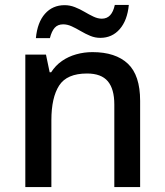

<svg xmlns="http://www.w3.org/2000/svg" viewBox="-20 -761 670 781"><path d="M356 -549Q450 -549 500 -502Q550 -455 550 -351V0H445V-336Q445 -399 418.5 -430.5Q392 -462 334 -462Q252 -462 220.5 -413Q189 -364 189 -272V0H83V-539H167L182 -467H188Q206 -495 232 -513Q258 -531 290 -540Q322 -549 356 -549ZM126 -606Q132 -670 163 -705Q194 -740 243 -740Q264 -740 284.5 -732Q305 -724 323.5 -713Q342 -702 360 -693.5Q378 -685 394 -685Q415 -685 428 -699Q441 -713 447 -741H504Q498 -678 467 -642.5Q436 -607 388 -607Q367 -607 347.5 -615Q328 -623 308.5 -634.5Q289 -646 271.5 -654Q254 -662 237 -662Q215 -662 202.5 -648Q190 -634 183 -606Z"/></svg>

Font: Noto Sans Cham Medium
Style: Regular
Weight: 500
Version: Version 2.002